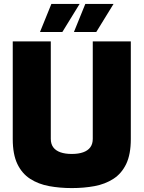

<svg xmlns="http://www.w3.org/2000/svg" viewBox="-20 -954 732 979"><path d="M346 5Q285 5 230.5 -5Q176 -15 134 -42Q92 -69 68.5 -118Q45 -167 45 -245V-743H239V-246Q239 -220 251.5 -203Q264 -186 288 -177.5Q312 -169 346 -169Q380 -169 404 -177.5Q428 -186 440.5 -203Q453 -220 453 -246V-743H647V-245Q647 -167 623.5 -118Q600 -69 558 -42Q516 -15 462 -5Q408 5 346 5ZM357 -791 415 -934H559L471 -791ZM184 -791 242 -934H386L298 -791Z"/></svg>

Font: Exo Thin Black
Style: Regular
Weight: 900
Version: Version 2.000